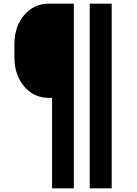

<svg xmlns="http://www.w3.org/2000/svg" viewBox="-20 -820 740 1040"><path d="M585 -800V200H466V-800ZM58 -510V-580Q58 -644 82 -693.5Q106 -743 148 -771.5Q190 -800 243 -800H380V200H262V-290H243Q190 -290 148 -318.5Q106 -347 82 -396.5Q58 -446 58 -510Z"/></svg>

Font: Martian Mono SemiBold
Style: Regular
Weight: 600
Monospace: yes
Designer: Roman Shamin
Foundry: Evil Martians
Version: Version 1.000; ttfautohint (v1.8.4.7-5d5b)